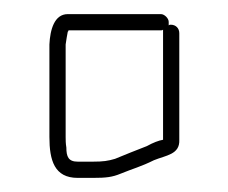

<svg xmlns="http://www.w3.org/2000/svg" viewBox="-20 -656 323 272"><path d="M208 -636H76C57 -636 51 -614 50 -593V-462C50 -429 57 -404 90 -404H112C130 -404 139 -405 151 -410C168 -417 180 -420 198 -429C215 -436 235 -437 234 -458V-609C234 -616 229 -621 222 -621C221 -621 220 -621 219 -620V-625C219 -630 213 -636 208 -636ZM74 -447C73 -453 73 -458 73 -462V-593C74 -600 75 -606 76 -611C77 -612 77 -612 77 -613H208C209 -613 210 -613 211 -614V-458C205 -457 197 -454 188 -449C168 -441 162 -439 143 -431C133 -428 126 -427 112 -427H90C77 -427 74 -434 74 -447Z"/></svg>

Font: Electronic
Style: ExLt
Weight: 200
Version: Version 1.011